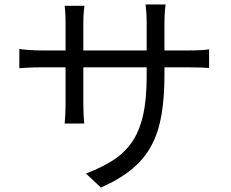

<svg xmlns="http://www.w3.org/2000/svg" viewBox="-20 -798 1040 864"><path d="M720 -571H830Q863 -571 887 -572.5Q911 -574 921 -576V-492Q914 -493 888.5 -494Q863 -495 830 -495H720V-460Q720 -360 707 -282.5Q694 -205 662.5 -145Q631 -85 575.5 -38.5Q520 8 434 46L367 -17Q435 -43 486.5 -75.5Q538 -108 572 -156Q606 -204 623 -276Q640 -348 640 -453V-495H355V-333Q355 -305 356.5 -277.5Q358 -250 359 -242H271Q272 -250 273.5 -277Q275 -304 275 -333V-495H168Q135 -495 105.5 -493.5Q76 -492 67 -491V-578Q74 -576 105 -573.5Q136 -571 168 -571H275V-699Q275 -723 273.5 -743.5Q272 -764 271 -772H360Q359 -764 357 -744.5Q355 -725 355 -699V-571H640V-696Q640 -725 638 -747.5Q636 -770 635 -778H725Q724 -770 722 -747.5Q720 -725 720 -696Z"/></svg>

Font: Noto IKEA Simplified Chinese
Style: Regular
Weight: 400
Designer: Monotype Design Team
Foundry: Monotype Imaging Inc.
Version: Version 1.100